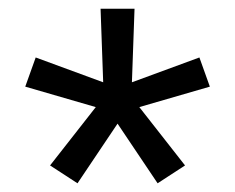

<svg xmlns="http://www.w3.org/2000/svg" viewBox="-20 -791 540 441"><path d="M158 -370 95 -411 200 -545 38 -592 62 -659 217 -602 211 -771H289L283 -602L438 -659L462 -592L300 -545L405 -411L342 -370L250 -507Z"/></svg>

Font: Zed Sans
Style: Regular
Weight: 400
Designer: Belleve Invis
Foundry: Belleve Invis
Version: Version 1.0.0; ttfautohint (v1.8.4)